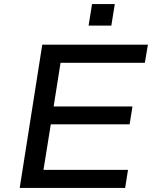

<svg xmlns="http://www.w3.org/2000/svg" viewBox="-20 -925 758 945"><path d="M77 0 188 -705H708L693 -616H278L244 -401H632L618 -313H230L194 -89H610L596 0ZM416 -799 433 -905H545L528 -799Z"/></svg>

Font: Nunito Sans 7pt SemiExpanded Medium
Style: Italic
Weight: 500
Width: 6
Italic angle: -9°
Designer: Vernon Adams
Foundry: Vernon Adams
Version: Version 3.101;gftools[0.9.27]